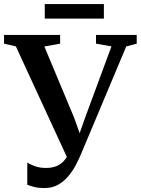

<svg xmlns="http://www.w3.org/2000/svg" viewBox="-36 -916 696 950"><path d="M184 14.5Q153.5 14.5 133.8 9.2Q114 4 99 -2V-112Q112.5 -102.5 136.5 -93.8Q160.5 -85 191 -85Q221 -85 243.2 -94Q265.5 -103 281.8 -121.8Q298 -140.5 309.5 -168.5L306.5 -114L42.5 -686.5L-16 -700V-743H261.5V-700L183.5 -686L330 -335.5L374 -212.5L342 -212L386 -336L515.5 -686.5L439 -700V-743H640.5V-700L588.5 -686L365.5 -155Q356 -132.5 341.2 -103.5Q326.5 -74.5 305 -47.8Q283.5 -21 253.8 -3.2Q224 14.5 184 14.5ZM478 -896V-824H185.5V-896Z"/></svg>

Font: Merriweather 60pt SemiBold
Style: Regular
Weight: 600
Version: Version 2.100